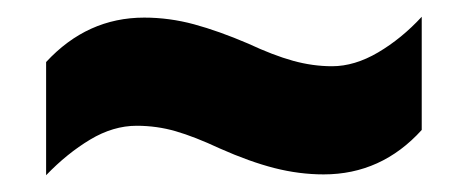

<svg xmlns="http://www.w3.org/2000/svg" viewBox="-20 -467 559 229"><path d="M242 -290Q212 -304 189.5 -310.5Q167 -317 143 -317Q115 -317 87.5 -300.5Q60 -284 35 -258V-393Q84 -446 152 -446Q182 -446 211.5 -438Q241 -430 276 -415Q306 -401 329.5 -394.5Q353 -388 376 -388Q403 -388 431 -404.5Q459 -421 483 -447V-312Q435 -259 366 -259Q337 -259 307.5 -266.5Q278 -274 242 -290Z"/></svg>

Font: Noto Sans Tamil Condensed Black
Style: Regular
Weight: 900
Width: 3
Designer: Jelle Bosma - Monotype Design Team
Foundry: Monotype Imaging Inc.
Version: Version 2.004; ttfautohint (v1.8.4.7-5d5b)